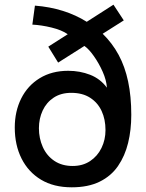

<svg xmlns="http://www.w3.org/2000/svg" viewBox="-20 -793 623 819"><path d="M286 6Q209 6 155 -26.5Q101 -59 72 -116.5Q43 -174 43 -249Q43 -318 70.5 -373Q98 -428 149.5 -459.5Q201 -491 271 -491Q321 -491 364.5 -474Q408 -457 436 -419Q434 -451 418 -487Q402 -523 380.5 -553.5Q359 -584 340 -597L228 -526L186 -594L269 -647Q243 -665 200 -675.5Q157 -686 118 -688L129 -769Q193 -764 248.5 -746.5Q304 -729 350 -700L464 -773L508 -706L418 -649Q459 -609 486 -559Q513 -509 526.5 -445.5Q540 -382 540 -303Q540 -239 526.5 -183.5Q513 -128 483.5 -85Q454 -42 405 -18Q356 6 286 6ZM290 -85Q333 -85 364.5 -106Q396 -127 413 -162Q430 -197 430 -238Q430 -284 413.5 -319.5Q397 -355 364.5 -376Q332 -397 284 -397Q240 -397 209 -376.5Q178 -356 162 -321.5Q146 -287 146 -246Q146 -203 162.5 -166Q179 -129 211.5 -107Q244 -85 290 -85Z"/></svg>

Font: Onest Medium
Style: Regular
Weight: 500
Designer: Dmitri Voloshin, Andrey Kudryavtsev
Foundry: Dmitri Voloshin, Andrey Kudryavtsev
Version: Version 1.000;gftools[0.9.33]